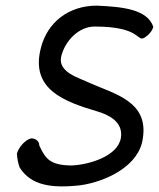

<svg xmlns="http://www.w3.org/2000/svg" viewBox="-20 -630 563 680"><path d="M40 -86C41 -68 44 -51 50 -36C90 26 160 38 266 26C355 13 474 -42 486 -141C506 -271 386 -297 298 -336C262 -354 183 -373 197 -431C210 -484 258 -536 315 -536C486 -536 462 -477 494 -498C509 -508 519 -521 523 -535C502 -597 415 -606 323 -610C223 -610 148 -551 125 -461C86 -313 208 -270 326 -235C363 -224 418 -199 408 -141C397 -77 297 -47 235 -44C154 -44 140 -71 119 -115C120 -130 105 -140 91 -140C67 -135 44 -104 40 -86Z"/></svg>

Font: Snowfall
Style: Obl
Weight: 400
Designer: Jasper
Foundry: Cannot Into Space Fonts
Version: Version 0.9